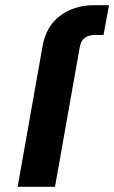

<svg xmlns="http://www.w3.org/2000/svg" viewBox="-20 -720 440 740"><path d="M379 -585H345Q321 -585 306 -573.5Q291 -562 287 -536L192 0H48L144 -542Q158 -620 212.5 -660Q267 -700 344 -700H400Z"/></svg>

Font: Overused Grotesk
Style: Bold Italic
Weight: 700
Italic angle: -10°
Version: Version 0.003